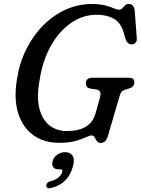

<svg xmlns="http://www.w3.org/2000/svg" viewBox="-20 -734 736 1005"><path d="M460.5 -713Q503 -713 531.2 -705.5Q559.5 -698 576.2 -690.5Q593 -683 601.5 -683Q613 -683 620 -690.5Q627 -698 634.2 -705.8Q641.5 -713.5 653.5 -713.5Q682.5 -713.5 685.5 -674L696 -534Q697 -518 689.5 -510.2Q682 -502.5 671 -502Q660 -501 651.2 -508Q642.5 -515 638.5 -525.5L627 -564.5Q611 -617.5 573.8 -637.2Q536.5 -657 487 -657Q414 -657 351.8 -614Q289.5 -571 246.2 -493.8Q203 -416.5 187 -313.5Q171 -225.5 186.2 -166.2Q201.5 -107 239.2 -77.5Q277 -48 330 -48Q454 -48 480 -140L503 -222.5Q514 -261 485 -265.5L451.5 -270.5Q429.5 -275 429.5 -298Q430 -327 464.5 -327H654Q671.5 -327 677.5 -320Q683.5 -313 683 -300.5Q682 -279 654 -270L635.5 -264.5Q622.5 -260.5 616.2 -253Q610 -245.5 606.5 -233L546 -26Q540 -4 530.5 5Q521 14 507 14Q493 14 486.8 4.2Q480.5 -5.5 475.2 -15.2Q470 -25 459.5 -25Q449 -25 429.5 -15.5Q410 -6 376.2 3.8Q342.5 13.5 290.5 13.5Q209.5 13.5 154 -26.8Q98.5 -67 75.2 -141.2Q52 -215.5 68.5 -317.5Q81 -401.5 116.2 -473.5Q151.5 -545.5 204.2 -599.2Q257 -653 322.5 -683Q388 -713 460.5 -713ZM287.5 152.5Q266.5 152.5 258.5 140.5Q250.5 128.5 255.5 109Q261 88.5 279.8 75.5Q298.5 62.5 321 62.5Q346.5 62.5 359.2 80.2Q372 98 362 136.5Q337.5 228 248 250Q222.5 256.5 222.5 237.5Q223 220 245 214.5Q273 206.5 287.5 193.5Q302 180.5 306 165.5Q309.5 152.5 295.5 152.5Z"/></svg>

Font: Fraunces 72pt SuperSoft
Style: Italic
Weight: 400
Italic angle: -16°
Version: Version 1.000;[b76b70a41]